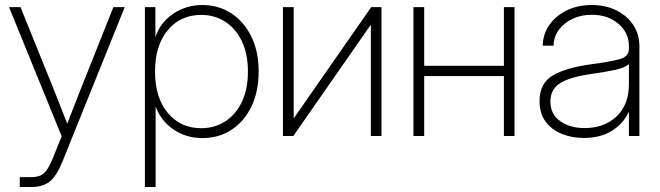

<svg xmlns="http://www.w3.org/2000/svg" viewBox="-20 -544 2642 768"><path d="M59.1 204.1V164.6H105Q138.7 164.6 156 148.9Q173.3 133.3 192.4 86.4L226.6 1L16.1 -515.6H62L196.8 -182.1Q210 -148.9 222.9 -115.7Q235.8 -82.5 249 -49.3Q261.7 -82.5 274.7 -115.7Q287.6 -148.9 300.8 -182.1L433.6 -515.6H479L230.5 100.6Q207.5 158.2 179.9 181.2Q152.3 204.1 105 204.1Z M559.6 204.1V-515.6H601.6V-397H602.5Q620.1 -452.6 671.9 -488.3Q723.6 -523.9 789.1 -523.9Q854.5 -523.9 905.3 -490.7Q956.1 -457.5 985.4 -397.7Q1014.6 -337.9 1014.6 -257.8Q1014.6 -177.7 985.6 -117.7Q956.5 -57.6 905.8 -24.7Q855 8.3 789.1 8.3Q723.6 8.3 673.3 -26.6Q623 -61.5 603 -117.2H602.5V204.1ZM785.2 -31.2Q838.4 -31.2 880.6 -58.3Q922.9 -85.4 947.3 -136.2Q971.7 -187 971.7 -257.8Q971.7 -328.6 947.3 -379.4Q922.9 -430.2 880.6 -457.3Q838.4 -484.4 785.2 -484.4Q701.7 -484.4 650.9 -423.1Q600.1 -361.8 600.1 -257.8Q600.1 -153.8 650.9 -92.5Q701.7 -31.2 785.2 -31.2Z M1505.9 0H1463.4V-443.4H1461.9L1153.3 0H1111.8V-515.6H1154.8V-71.8H1155.8L1464.8 -515.6H1505.9Z M1676.8 -515.6V-280.8H1995.6V-515.6H2038.1V0H1995.6V-239.7H1676.8V0H1633.8V-515.6Z M2314.9 7.8Q2267.6 7.8 2227.5 -8.3Q2187.5 -24.4 2162.8 -57.1Q2138.2 -89.8 2138.2 -140.1Q2138.2 -211.4 2191.9 -242.7Q2245.6 -273.9 2349.1 -287.6Q2419.9 -296.9 2457.8 -307.1Q2495.6 -317.4 2495.6 -348.6V-359.4Q2495.6 -413.1 2453.6 -449Q2411.6 -484.9 2347.2 -484.9Q2304.2 -484.9 2269.8 -468.5Q2235.4 -452.1 2215.1 -424.3Q2194.8 -396.5 2194.3 -361.3H2150.9Q2151.9 -407.7 2177.7 -444.6Q2203.6 -481.4 2247.6 -502.7Q2291.5 -523.9 2347.2 -523.9Q2402.3 -523.9 2445.3 -502.7Q2488.3 -481.4 2512.9 -444.3Q2537.6 -407.2 2537.6 -359.4V0H2495.6V-95.2H2494.1Q2474.6 -51.3 2429 -21.7Q2383.3 7.8 2314.9 7.8ZM2318.8 -31.7Q2396.5 -31.7 2446 -78.1Q2495.6 -124.5 2495.6 -207.5V-287.6Q2478 -272.5 2441.4 -264.6Q2404.8 -256.8 2348.1 -248.5Q2263.2 -236.8 2222.4 -212.4Q2181.6 -188 2181.6 -138.2Q2181.6 -86.4 2221.2 -59.1Q2260.7 -31.7 2318.8 -31.7Z"/></svg>

Font: Inter Display ExtraLight
Style: Regular
Weight: 200
Designer: Rasmus Andersson
Foundry: rsms
Version: Version 4.000;git-a52131595